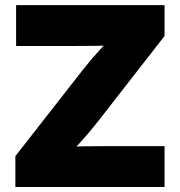

<svg xmlns="http://www.w3.org/2000/svg" viewBox="-20 -748 720 768"><path d="M41.5 0V-123.5L311.5 -468.8Q343.8 -510.3 381.8 -551.5Q419.9 -592.8 459.5 -634.3L475.1 -569.3Q423.3 -565.4 371.6 -564.7Q319.8 -564 268.1 -564H44.4V-727.5H638.2V-604L372.6 -263.2Q339.8 -220.7 301 -178.2Q262.2 -135.7 222.2 -93.3L206.1 -158.2Q260.7 -162.1 315.4 -162.8Q370.1 -163.6 424.3 -163.6H638.2V0Z"/></svg>

Font: Inter 20pt Black
Style: Regular
Weight: 900
Version: Version 4.001;git-66647c0bb